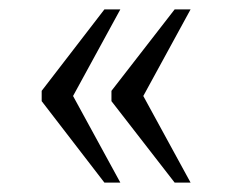

<svg xmlns="http://www.w3.org/2000/svg" viewBox="-20 -475 494 410"><path d="M353 -85H387L286 -270L387 -455H353L218 -281V-259ZM203 -85H237L136 -270L237 -455H203L69 -281V-259Z"/></svg>

Font: Noto Serif Sinhala SemiCondensed Light
Style: Regular
Weight: 300
Width: 4
Designer: Jelle Bosma - Monotype Design Team
Foundry: Monotype Imaging Inc.
Version: Version 2.007